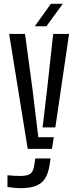

<svg xmlns="http://www.w3.org/2000/svg" viewBox="-20 -777 399 1002"><path d="M124.7 0 27.7 -600H110.6L149.6 -311L179.9 -61.1H260.8L251.2 0ZM86.7 205Q72.5 205 53.6 203Q34.6 201 19 198.9V137.6Q32.2 139 50.4 140.2Q68.7 141.3 85 141.3Q122.8 141.3 138.2 130Q153.6 118.6 158.4 87.5L164 50.1H243.9L238.3 86.6Q231.8 127.2 215.7 153.5Q199.7 179.7 168.6 192.4Q137.5 205 86.7 205ZM202.3 -112.1 225.9 -311 257.6 -600H340.5L268.8 -112.1ZM161.7 -640 245.4 -757.1H307.6L222.3 -640Z"/></svg>

Font: Big Shoulders Stencil Text Thin
Style: Regular
Weight: 100
Designer: Patric King
Foundry: XO Type Co
Version: Version 2.001